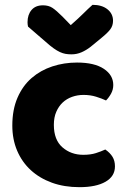

<svg xmlns="http://www.w3.org/2000/svg" viewBox="-20 -760 534 795"><path d="M326 -367Q301 -367 278.5 -359Q256 -351 239.5 -335.5Q223 -320 213 -297Q203 -274 203 -243Q203 -181 238.5 -150Q274 -119 325 -119Q355 -119 377 -126Q399 -133 416 -141Q436 -127 446 -110.5Q456 -94 456 -71Q456 -30 417 -7.5Q378 15 309 15Q246 15 195 -3.5Q144 -22 107.5 -55.5Q71 -89 51 -136Q31 -183 31 -240Q31 -306 52.5 -355.5Q74 -405 111 -437Q148 -469 196.5 -485Q245 -501 299 -501Q371 -501 410 -475Q449 -449 449 -408Q449 -389 440 -372.5Q431 -356 419 -344Q402 -352 378 -359.5Q354 -367 326 -367ZM273 -656Q306 -685 325 -704Q344 -723 363 -740Q402 -740 425 -721.5Q448 -703 448 -674Q448 -654 437 -639Q426 -624 400 -603L355 -566Q337 -552 317.5 -543.5Q298 -535 276 -535Q262 -535 251 -537Q240 -539 228 -544.5Q216 -550 202 -560Q188 -570 170 -586L96 -650Q95 -655 94.5 -659Q94 -663 94 -668Q94 -699 110.5 -718.5Q127 -738 158 -738Q181 -738 197 -727.5Q213 -717 239 -691Z"/></svg>

Font: BALOOCHETTANREGULAR
Style: Book
Weight: 400
Designer: Maithili Shingre and Ek Type
Foundry: Ek Type
Version: Version 1.100;PS 1.000;hotconv 1.0.88;makeotf.lib2.5.647800;